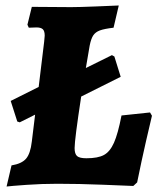

<svg xmlns="http://www.w3.org/2000/svg" viewBox="-20 -670 574 700"><path d="M534 -248Q529 -228 512.5 -156Q496 -84 480 -5L466 8Q441 7 354.5 3.5Q268 0 189 0Q132 0 76 4Q20 8 4 10L22 -67Q59 -73 75 -91.5Q91 -110 96 -154L108 -252L52 -224L43 -227L19 -302L121 -353L141 -518Q143 -536 143 -540Q143 -557 136 -563.5Q129 -570 113 -570L85 -569Q84 -572 82.5 -574.5Q81 -577 80 -580L96 -645L239 -644Q267 -644 329.5 -646.5Q392 -649 413 -650L394 -569Q360 -565 344 -559Q328 -553 320 -541Q312 -529 307 -504L293 -422L388 -469L397 -464L420 -390L276 -318Q252 -161 252 -130Q252 -109 261 -101Q270 -93 295 -93Q337 -93 359 -105Q381 -117 395.5 -149.5Q410 -182 423 -249L527 -260Z"/></svg>

Font: Alegreya SC ExtraBold
Style: Italic
Weight: 800
Italic angle: -7°
Designer: Juan Pablo del Peral
Foundry: Huerta Tipografica
Version: Version 2.007; ttfautohint (v1.6)